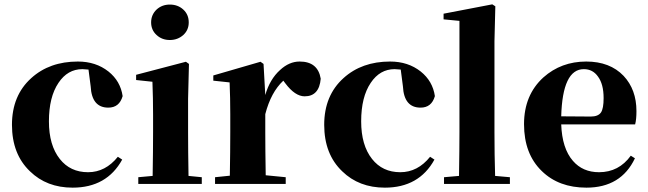

<svg xmlns="http://www.w3.org/2000/svg" viewBox="-20 -846 2981 883"><path d="M387 -526Q367 -528 359 -528Q291 -528 249 -465Q205 -400 205 -288Q205 -178 255 -115Q303 -54 385 -54Q465 -54 522 -125L542 -112Q471 17 314 17Q195 17 118 -58Q35 -137 35 -272Q35 -407 124 -487Q208 -563 338 -563Q421 -563 479 -517Q534 -473 544 -404Q529 -351 478 -351Q402 -351 397 -449Z M700 -685Q675 -708 675 -743Q675 -778 700 -802Q725 -825 761 -825Q798 -825 823 -802Q848 -779 848 -743Q848 -708 823 -685Q797 -662 761 -662Q725 -662 700 -685ZM908 -31V0H616V-31L682 -37Q684 -155 684 -238V-318Q684 -394 681 -470L606 -478V-502L835 -562L849 -552L845 -392V-238Q845 -153 847 -37Z M1200 -409Q1221 -482 1268 -524Q1310 -563 1358 -563Q1442 -563 1455 -484Q1448 -403 1381 -403Q1337 -403 1292 -463L1283 -475Q1226 -422 1200 -321V-238Q1200 -158 1202 -40L1294 -31V0H969V-31L1037 -38Q1039 -154 1039 -238V-321Q1039 -395 1036 -467L961 -475V-499L1178 -562L1192 -552Z M1823 -526Q1803 -528 1795 -528Q1727 -528 1685 -465Q1641 -400 1641 -288Q1641 -178 1691 -115Q1739 -54 1821 -54Q1901 -54 1958 -125L1978 -112Q1907 17 1750 17Q1631 17 1554 -58Q1471 -137 1471 -272Q1471 -407 1560 -487Q1644 -563 1774 -563Q1857 -563 1915 -517Q1970 -473 1980 -404Q1965 -351 1914 -351Q1838 -351 1833 -449Z M2325 -31V0H2022V-31L2091 -37Q2093 -167 2093 -238V-750L2020 -757V-783L2244 -826L2258 -817L2254 -656V-238Q2254 -135 2257 -37Z M2697 -310Q2731 -310 2744 -329Q2756 -347 2756 -395Q2756 -459 2730 -494Q2706 -528 2665 -528Q2567 -528 2561 -311ZM2900 -118Q2836 17 2677 17Q2550 17 2472 -59Q2390 -138 2390 -275Q2390 -409 2479 -490Q2561 -563 2676 -563Q2785 -563 2848 -497Q2907 -434 2907 -335Q2907 -297 2901 -274H2561Q2565 -163 2615 -106Q2660 -54 2735 -54Q2826 -54 2881 -130Z"/></svg>

Font: Source Han Serif CN Heavy
Style: Regular
Weight: 900
Designer: Ryoko NISHIZUKA  (kana & ideographs); Frank Grießhammer (Latin, Greek & Cyrillic); Wenlong ZHANG  (bopomofo); Sandoll Co
Foundry: Adobe Systems Incorporated
Version: Version 1.000;PS 1;hotconv 16.6.53;makeotf.lib2.5.65590